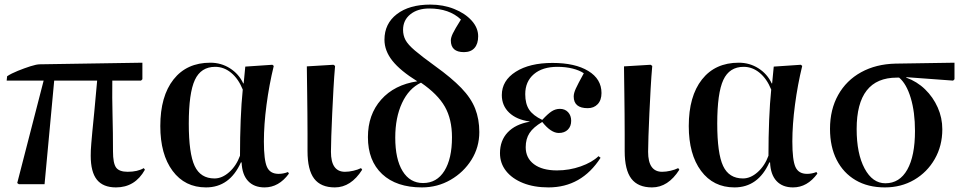

<svg xmlns="http://www.w3.org/2000/svg" viewBox="-20 -802 4213 836"><path d="M485 14Q429 14 402 -19.5Q375 -53 375 -124Q375 -137 375.5 -148Q376 -159 377.5 -177.5Q379 -196 382 -228.5Q385 -261 390.5 -314.5Q396 -368 403 -451H216L174 0H62L55 -5L170 -451H9L11 -470Q29 -482 57.5 -493.5Q86 -505 112.5 -513.5Q139 -522 154 -522L600 -529V-457L594 -451H469Q468 -377 470 -300.5Q472 -224 472 -143Q472 -91 485.5 -72.5Q499 -54 536 -54Q579 -54 606 -70L611 -63Q568 14 485 14Z M877 14Q785 14 731.5 -58Q678 -130 678 -253Q678 -383 735.5 -456Q793 -529 896 -529Q943 -529 981.5 -504.5Q1020 -480 1039 -439H1041L1048 -512L1166 -520L1172 -515Q1152 -433 1140.5 -346Q1129 -259 1129 -186Q1129 -105 1142.5 -75Q1156 -45 1193 -45Q1214 -45 1234 -53L1238 -46Q1194 14 1132 14Q1086 14 1060 -14Q1034 -42 1032 -95H1029Q980 14 877 14ZM914 -25Q947 -25 978 -52.5Q1009 -80 1025 -124Q1025 -205 1028 -279.5Q1031 -354 1037 -412Q1018 -459 986.5 -485Q955 -511 917 -511Q855 -511 828.5 -454Q802 -397 802 -264Q802 -134 827.5 -79.5Q853 -25 914 -25Z M1438 14Q1377 14 1348 -24Q1319 -62 1319 -144Q1319 -175 1319 -218Q1319 -261 1318.5 -307.5Q1318 -354 1317.5 -396.5Q1317 -439 1316.5 -470Q1316 -501 1316 -513L1432 -520L1439 -515Q1435 -470 1432 -416Q1429 -362 1426.5 -308Q1424 -254 1422.5 -209.5Q1421 -165 1421 -141Q1421 -54 1482 -54Q1499 -54 1518.5 -58.5Q1538 -63 1552 -70L1557 -63Q1508 14 1438 14Z M1817 14Q1706 14 1644 -44Q1582 -102 1582 -205Q1582 -303 1639.5 -368Q1697 -433 1797 -448Q1723 -494 1688.5 -537.5Q1654 -581 1654 -629Q1654 -699 1708 -740.5Q1762 -782 1854 -782Q1910 -782 1957.5 -763Q2005 -744 2033.5 -712.5Q2062 -681 2062 -644Q2062 -611 2046 -593Q2030 -575 2000 -575Q1943 -575 1943 -626Q1943 -638 1951.5 -656Q1960 -674 1987 -717Q1936 -765 1849 -765Q1798 -765 1766.5 -739.5Q1735 -714 1735 -672Q1735 -648 1745.5 -628Q1756 -608 1786.5 -582Q1817 -556 1875 -514Q1946 -463 1988.5 -419Q2031 -375 2049 -329Q2067 -283 2067 -227Q2067 -161 2033 -106.5Q1999 -52 1942 -19Q1885 14 1817 14ZM1822 -5Q1882 -5 1915 -58Q1948 -111 1948 -204Q1948 -283 1917 -337.5Q1886 -392 1813 -442Q1760 -417 1730.5 -353.5Q1701 -290 1701 -203Q1701 -109 1733 -57Q1765 -5 1822 -5Z M2368 14Q2305 14 2257.5 -5Q2210 -24 2183.5 -57.5Q2157 -91 2157 -135Q2157 -190 2190.5 -225.5Q2224 -261 2286 -272V-273Q2229 -281 2197 -311.5Q2165 -342 2165 -388Q2165 -451 2225.5 -489.5Q2286 -528 2386 -528Q2484 -528 2541.5 -493Q2599 -458 2599 -397Q2599 -366 2582.5 -348.5Q2566 -331 2539 -331Q2478 -331 2478 -382Q2478 -396 2487 -416Q2496 -436 2522 -483Q2503 -496 2473 -503.5Q2443 -511 2407 -511Q2342 -511 2304.5 -479Q2267 -447 2267 -392Q2267 -350 2284 -324.5Q2301 -299 2341 -280Q2366 -307 2382.5 -317.5Q2399 -328 2418 -328Q2440 -328 2453.5 -313.5Q2467 -299 2467 -276Q2467 -252 2452.5 -237.5Q2438 -223 2413 -223Q2379 -223 2341 -271Q2302 -248 2285.5 -222.5Q2269 -197 2269 -161Q2269 -114 2305 -87Q2341 -60 2405 -60Q2459 -60 2508.5 -77.5Q2558 -95 2586 -122L2595 -115Q2512 14 2368 14Z M2819 14Q2758 14 2729 -24Q2700 -62 2700 -144Q2700 -175 2700 -218Q2700 -261 2699.5 -307.5Q2699 -354 2698.5 -396.5Q2698 -439 2697.5 -470Q2697 -501 2697 -513L2813 -520L2820 -515Q2816 -470 2813 -416Q2810 -362 2807.5 -308Q2805 -254 2803.5 -209.5Q2802 -165 2802 -141Q2802 -54 2863 -54Q2880 -54 2899.5 -58.5Q2919 -63 2933 -70L2938 -63Q2889 14 2819 14Z M3178 14Q3086 14 3032.5 -58Q2979 -130 2979 -253Q2979 -383 3036.5 -456Q3094 -529 3197 -529Q3244 -529 3282.5 -504.5Q3321 -480 3340 -439H3342L3349 -512L3467 -520L3473 -515Q3453 -433 3441.5 -346Q3430 -259 3430 -186Q3430 -105 3443.5 -75Q3457 -45 3494 -45Q3515 -45 3535 -53L3539 -46Q3495 14 3433 14Q3387 14 3361 -14Q3335 -42 3333 -95H3330Q3281 14 3178 14ZM3215 -25Q3248 -25 3279 -52.5Q3310 -80 3326 -124Q3326 -205 3329 -279.5Q3332 -354 3338 -412Q3319 -459 3287.5 -485Q3256 -511 3218 -511Q3156 -511 3129.5 -454Q3103 -397 3103 -264Q3103 -134 3128.5 -79.5Q3154 -25 3215 -25Z M3833 14Q3759 14 3705.5 -17.5Q3652 -49 3623 -106Q3594 -163 3594 -241Q3594 -325 3629.5 -388.5Q3665 -452 3729.5 -487.5Q3794 -523 3879 -525L4136 -529V-457L4130 -451L3926 -466V-464Q3973 -447 4008 -413Q4043 -379 4063 -334Q4083 -289 4083 -239Q4083 -167 4050 -109.5Q4017 -52 3960.5 -19Q3904 14 3833 14ZM3835 -4Q3897 -4 3930.5 -63.5Q3964 -123 3964 -232Q3964 -314 3945.5 -375.5Q3927 -437 3895 -464H3885Q3710 -464 3710 -240Q3710 -133 3744.5 -68.5Q3779 -4 3835 -4Z"/></svg>

Font: Literata 72pt Medium
Style: Regular
Weight: 500
Designer: Latin by Veronika Burian and Jose Scaglione. Greek by Irene Vlachou. Cyrillic by Vera Evstafieva.
Foundry: TypeTogether
Version: Version 3.002